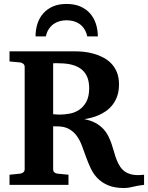

<svg xmlns="http://www.w3.org/2000/svg" viewBox="-20 -929 744 965"><path d="M704.1 0Q670.9 3.9 647.2 10Q623.5 16.1 605 16.1Q556.6 16.1 524.4 2.7Q492.2 -10.7 470.9 -32.5Q449.7 -54.2 436.5 -82Q423.3 -109.9 412.8 -138.9Q402.3 -168 392.1 -195.8Q381.8 -223.6 366.2 -245.4Q350.6 -267.1 327.1 -280.5Q303.7 -293.9 267.1 -293.9H247.1V-78.1Q247.1 -68.4 253.4 -62.7Q259.8 -57.1 269 -56.2L324.2 -50.8V0H27.8V-50.8L81.1 -56.2Q89.8 -57.1 96.9 -62.7Q104 -68.4 104 -78.1V-592.8Q104 -602.5 96.9 -608.4Q89.8 -614.3 81.1 -615.2L27.8 -620.1V-670.9H359.9Q378.4 -670.9 401.9 -668.5Q425.3 -666 449.5 -659.4Q473.6 -652.8 496.8 -641.1Q520 -629.4 538.1 -611.1Q556.2 -592.8 567.1 -566.7Q578.1 -540.5 578.1 -504.9Q578.1 -471.2 569.1 -445.8Q560.1 -420.4 545.2 -401.6Q530.3 -382.8 511.5 -369.9Q492.7 -356.9 473.1 -348.9Q453.6 -340.8 435.5 -336.4Q417.5 -332 403.8 -330.1Q436.5 -323.7 459.5 -311.3Q482.4 -298.8 498 -282.2Q513.7 -265.6 523.7 -246.1Q533.7 -226.6 540.8 -205.8Q547.9 -185.1 553.5 -164.6Q559.1 -144 566.4 -125.5Q573.7 -106.9 583.7 -91.6Q593.8 -76.2 609.4 -65.7Q625 -55.2 647.9 -51Q670.9 -46.9 704.1 -50.8ZM428.2 -485.8Q428.2 -549.3 390.1 -580.1Q352.1 -610.8 278.8 -610.8Q274.9 -611.3 269.5 -611.3H259.3Q253.4 -611.3 247.1 -610.8V-355Q259.8 -354 267.8 -353.5Q275.9 -353 279.8 -353Q303.2 -353 329.3 -357.7Q355.5 -362.3 377.4 -376.7Q399.4 -391.1 413.8 -417.2Q428.2 -443.4 428.2 -485.8ZM418.5 -746.1Q413.6 -768.6 403.1 -784.2Q392.6 -799.8 378.7 -809.3Q364.7 -818.8 348.1 -823Q331.5 -827.1 314.5 -827.1Q297.9 -827.1 281.5 -823Q265.1 -818.8 251 -809.3Q236.8 -799.8 226.1 -784.2Q215.3 -768.6 210.4 -746.1H158.7Q158.7 -779.8 168.2 -809.6Q177.7 -839.4 197.3 -861.6Q216.8 -883.8 245.8 -896.5Q274.9 -909.2 314.5 -909.2Q354 -909.2 383.5 -896.5Q413.1 -883.8 432.6 -861.6Q452.1 -839.4 461.9 -809.6Q471.7 -779.8 471.7 -746.1Z"/></svg>

Font: Charis SIL Afr
Style: Bold
Weight: 700
Foundry: SIL International
Version: Version 5.000